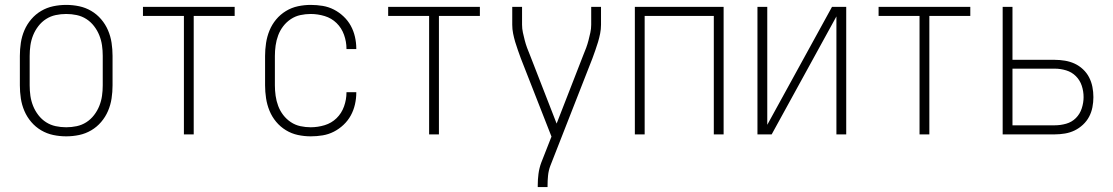

<svg xmlns="http://www.w3.org/2000/svg" viewBox="-20 -548 4540 783"><path d="M250 8Q223 8 197 2.5Q171 -3 148 -16.5Q125 -30 107.5 -50.5Q90 -71 79.5 -95.5Q69 -120 65 -146.5Q61 -173 61 -200V-320Q61 -347 65 -373.5Q69 -400 79.5 -424.5Q90 -449 107.5 -469.5Q125 -490 148 -503.5Q171 -517 197 -522.5Q223 -528 250 -528Q277 -528 303 -522.5Q329 -517 352 -503.5Q375 -490 392.5 -469.5Q410 -449 420.5 -424.5Q431 -400 435 -373.5Q439 -347 439 -320V-200Q439 -173 435 -146.5Q431 -120 420.5 -95.5Q410 -71 392.5 -50.5Q375 -30 352 -16.5Q329 -3 303 2.5Q277 8 250 8ZM250 -29Q272 -29 293 -33.5Q314 -38 332 -49.5Q350 -61 363.5 -78.5Q377 -96 385 -116Q393 -136 396 -157Q399 -178 399 -200V-320Q399 -342 396 -363Q393 -384 385 -404Q377 -424 363.5 -441.5Q350 -459 332 -470.5Q314 -482 293 -486.5Q272 -491 250 -491Q228 -491 207 -486.5Q186 -482 168 -470.5Q150 -459 136.5 -441.5Q123 -424 115 -404Q107 -384 104 -363Q101 -342 101 -320V-200Q101 -178 104 -157Q107 -136 115 -116Q123 -96 136.5 -78.5Q150 -61 168 -49.5Q186 -38 207 -33.5Q228 -29 250 -29Z M730 0V-483H563V-520H937V-483H770V0Z M1247 8Q1221 8 1195 2.5Q1169 -3 1146 -17Q1123 -31 1106 -51.5Q1089 -72 1079 -96.5Q1069 -121 1065 -147.5Q1061 -174 1061 -200V-320Q1061 -346 1065 -372.5Q1069 -399 1079 -423.5Q1089 -448 1106 -468.5Q1123 -489 1146 -503Q1169 -517 1195 -522.5Q1221 -528 1247 -528Q1272 -528 1296 -524Q1320 -520 1341.5 -509Q1363 -498 1381 -481Q1399 -464 1410.5 -443Q1422 -422 1427.5 -398Q1433 -374 1433 -350V-348H1393V-349Q1393 -378 1383 -406Q1373 -434 1352.5 -454Q1332 -474 1304 -482.5Q1276 -491 1247 -491Q1226 -491 1205 -486.5Q1184 -482 1166 -470Q1148 -458 1135 -441Q1122 -424 1114.5 -404Q1107 -384 1104 -362.5Q1101 -341 1101 -320V-200Q1101 -179 1104 -157.5Q1107 -136 1114.5 -116Q1122 -96 1135 -79Q1148 -62 1166 -50Q1184 -38 1205 -33.5Q1226 -29 1247 -29Q1276 -29 1304 -37.5Q1332 -46 1352.5 -66Q1373 -86 1383 -114Q1393 -142 1393 -171V-172H1433V-170Q1433 -146 1427.5 -122Q1422 -98 1410.5 -77Q1399 -56 1381 -39Q1363 -22 1341.5 -11Q1320 0 1296 4Q1272 8 1247 8Z M1730 0V-483H1563V-520H1937V-483H1770V0Z M2173 215V208Q2173 184 2176 161Q2179 138 2187 116L2229 9L2104 -310Q2098 -327 2092 -343.5Q2086 -360 2081 -377Q2076 -394 2072.5 -411.5Q2069 -429 2069 -447V-520H2109V-447Q2109 -431 2112.5 -415Q2116 -399 2120 -383.5Q2124 -368 2129.5 -353Q2135 -338 2141 -324L2250 -44L2359 -324Q2365 -338 2370.5 -353Q2376 -368 2380 -383.5Q2384 -399 2387.5 -415Q2391 -431 2391 -447V-520H2431V-447Q2431 -429 2427.5 -411.5Q2424 -394 2419 -377Q2414 -360 2408 -343.5Q2402 -327 2396 -310L2224 129Q2217 148 2215 168Q2213 188 2213 208V215Z M2569 0V-520H2931V0H2891V-483H2609V0Z M3069 0V-520H3109V-39L3373 -520H3431V0H3391V-481L3127 0Z M3730 0V-483H3563V-520H3937V-483H3770V0Z M4069 0V-520H4109V-304H4282Q4302 -304 4323 -300.5Q4344 -297 4362.5 -288.5Q4381 -280 4396.5 -265.5Q4412 -251 4421.5 -232.5Q4431 -214 4435 -193.5Q4439 -173 4439 -152Q4439 -131 4435 -110.5Q4431 -90 4421.5 -72Q4412 -54 4396.5 -39.5Q4381 -25 4362.5 -16Q4344 -7 4323 -3.5Q4302 0 4282 0ZM4282 -37Q4305 -37 4328 -43.5Q4351 -50 4367.5 -66.5Q4384 -83 4391.5 -106Q4399 -129 4399 -152Q4399 -176 4391.5 -198.5Q4384 -221 4367.5 -237.5Q4351 -254 4328 -261Q4305 -268 4282 -268H4109V-37Z"/></svg>

Font: Iosevka Curly Extralight
Style: Regular
Weight: 200
Monospace: yes
Designer: Belleve Invis
Foundry: Belleve Invis
Version: Version 22.1.2; ttfautohint (v1.8.4)